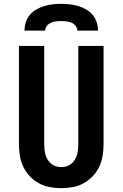

<svg xmlns="http://www.w3.org/2000/svg" viewBox="-20 -975 640 1003"><path d="M300 8Q270 8 240 2.5Q210 -3 183.5 -17.5Q157 -32 136 -54Q115 -76 102 -103.5Q89 -131 84 -161Q79 -191 79 -221V-735H211V-221Q211 -207 212.5 -193Q214 -179 218 -165.5Q222 -152 229.5 -140Q237 -128 248 -119Q259 -110 272.5 -106Q286 -102 300 -102Q314 -102 327.5 -106Q341 -110 352 -119Q363 -128 370.5 -140Q378 -152 382 -165.5Q386 -179 387.5 -193Q389 -207 389 -221V-735H521V-221Q521 -191 516 -161Q511 -131 498 -103.5Q485 -76 464 -54Q443 -32 416.5 -17.5Q390 -3 360 2.5Q330 8 300 8ZM108 -815Q108 -837 115 -859Q122 -881 136.5 -898Q151 -915 170.5 -926Q190 -937 211.5 -943.5Q233 -950 255.5 -952.5Q278 -955 300 -955Q322 -955 344.5 -952.5Q367 -950 388.5 -943.5Q410 -937 429.5 -926Q449 -915 463.5 -898Q478 -881 485 -859Q492 -837 492 -815H384Q384 -829 375 -840Q366 -851 353.5 -856.5Q341 -862 327.5 -863.5Q314 -865 300 -865Q286 -865 272.5 -863.5Q259 -862 246.5 -856.5Q234 -851 225 -840Q216 -829 216 -815Z"/></svg>

Font: Iosevka Extrabold Extended
Style: Regular
Weight: 800
Width: 7
Monospace: yes
Designer: Belleve Invis
Foundry: Belleve Invis
Version: Version 32.5.0; ttfautohint (v1.8.4)